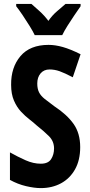

<svg xmlns="http://www.w3.org/2000/svg" viewBox="-20 -954 463 984"><path d="M391 -200Q391 -133 364.5 -86Q338 -39 292.5 -14.5Q247 10 189 10Q156 10 113.5 0Q71 -10 31 -32V-173Q72 -150 111.5 -132.5Q151 -115 189 -115Q227 -115 242 -138.5Q257 -162 257 -193Q257 -230 231 -256Q205 -282 167 -312Q152 -326 130.5 -342.5Q109 -359 87.5 -382Q66 -405 51.5 -438.5Q37 -472 37 -519Q36 -609 85 -666.5Q134 -724 229 -724Q263 -724 302 -713Q341 -702 393 -676L353 -558Q311 -580 285.5 -589Q260 -598 234 -598Q205 -598 188 -578Q171 -558 171 -526Q171 -499 180 -481Q189 -463 209 -447Q229 -431 259 -409Q323 -367 357 -319Q391 -271 391 -200ZM158 -774Q149 -793 132 -820.5Q115 -848 96.5 -875.5Q78 -903 63 -922V-934H141Q157 -920 182 -897.5Q207 -875 228 -847Q249 -877 273 -897Q297 -917 316 -934H393V-922Q379 -902 361 -875.5Q343 -849 326 -822Q309 -795 299 -774Z"/></svg>

Font: Noto Sans Telugu ExtraCondensed
Style: Bold
Weight: 700
Width: 2
Designer: Jelle Bosma - Monotype Design Team
Foundry: Monotype Imaging Inc.
Version: Version 2.005; ttfautohint (v1.8.4.7-5d5b)